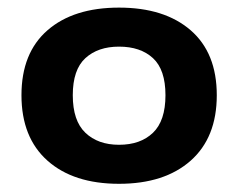

<svg xmlns="http://www.w3.org/2000/svg" viewBox="-20 -768 610 492"><path d="M285 -297Q168.5 -297 101.8 -356.2Q35 -415.5 35 -524Q35 -632.5 101.8 -690.5Q168.5 -748.5 285 -748.5Q401.5 -748.5 468.5 -690.5Q535.5 -632.5 535.5 -524Q535.5 -415.5 468.5 -356.2Q401.5 -297 285 -297ZM285 -397Q340 -397 372 -427.8Q404 -458.5 404 -524Q404 -589.5 372 -619Q340 -648.5 285 -648.5Q231 -648.5 198.8 -619Q166.5 -589.5 166.5 -524Q166.5 -458.5 198.8 -427.8Q231 -397 285 -397Z"/></svg>

Font: Encode Sans Expanded Expanded SemiBold
Style: Regular
Weight: 600
Width: 7
Designer: Multiple Designers
Foundry: Impallari Type
Version: Version 3.000; ttfautohint (v1.8.3) -l 8 -r 50 -G 200 -x 14 